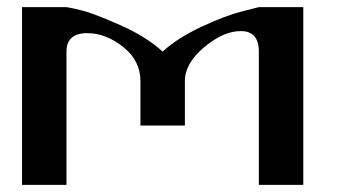

<svg xmlns="http://www.w3.org/2000/svg" viewBox="-20 -520 956 540"><path d="M42 -500H167Q185.5 -497.1 215.3 -489.3Q245.1 -481.4 317.4 -449.7Q389.6 -418 437.5 -375Q480.5 -414.1 547.9 -445.3Q615.2 -476.6 662.1 -488.3L708 -500H833V0H708V-375Q708 -432.6 657.2 -432.6Q608.4 -432.6 554.2 -387.2Q500 -341.8 500 -292V-167H375V-292Q375 -349.6 326.2 -388.2Q277.3 -426.8 225.6 -426.8Q167 -426.8 167 -375V0H42Z"/></svg>

Font: okolaks
Style: Bold
Weight: 600
Width: 8
Version: Version 000.6.0